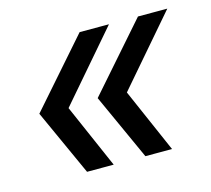

<svg xmlns="http://www.w3.org/2000/svg" viewBox="-67 -540 605 550"><g transform="rotate(-15 235.5 -265.0)"><path d="M207 -69H128L39 -265L211 -461H298L124 -259ZM380 -69H301L212 -265L384 -461H471L297 -259Z"/></g></svg>

Font: CBA Beacon Sans
Style: Italic
Weight: 400
Italic angle: -13°
Designer: Wei Huang
Foundry: Wei Huang
Version: Version 1.002